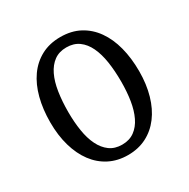

<svg xmlns="http://www.w3.org/2000/svg" viewBox="-163 -857 1008 1025"><g transform="rotate(-30 340.5 -344.5)"><path d="M340.3 -44.9Q385.3 -44.9 416.5 -67.6Q447.8 -90.3 467 -130.1Q486.3 -169.9 494.9 -223.6Q503.4 -277.3 503.4 -339.8Q503.4 -405.8 494.9 -461.7Q486.3 -517.6 467 -558.1Q447.8 -598.6 416.5 -621.3Q385.3 -644 340.3 -644Q295.4 -644 264.4 -621.3Q233.4 -598.6 213.9 -558.1Q194.3 -517.6 185.8 -461.7Q177.2 -405.8 177.2 -339.8Q177.2 -277.3 185.8 -223.6Q194.3 -169.9 213.9 -130.1Q233.4 -90.3 264.4 -67.6Q295.4 -44.9 340.3 -44.9ZM340.3 19Q276.9 19 226.1 -6.8Q175.3 -32.7 139.9 -80.1Q104.5 -127.4 85.4 -193.6Q66.4 -259.8 66.4 -339.8Q66.4 -420.4 84 -487.8Q101.6 -555.2 136.2 -604.2Q170.9 -653.3 222.2 -680.7Q273.4 -708 340.3 -708Q407.7 -708 458.7 -680.7Q509.8 -653.3 544.4 -604.2Q579.1 -555.2 596.7 -487.8Q614.3 -420.4 614.3 -339.8Q614.3 -259.8 595.2 -193.6Q576.2 -127.4 540.5 -80.1Q504.9 -32.7 454.3 -6.8Q403.8 19 340.3 19Z"/></g></svg>

Font: Artifika
Style: Medium
Weight: 500
Designer: Yulya Zhdanova | Cyreal.org
Foundry: Yulya Zhdanova | Cyreal
Version: Version 1.000